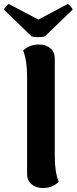

<svg xmlns="http://www.w3.org/2000/svg" viewBox="-54 -936 387 971"><path d="M174 -753Q165 -748 139.5 -748Q114 -748 105 -753L-34 -887Q-33 -892 -24.5 -902.5Q-16 -913 -10 -916L140 -837L289 -916Q296 -913 304.5 -902.5Q313 -892 313 -887ZM163 15Q128 15 105.5 -4.5Q83 -24 83 -56V-551Q83 -628 63 -681Q96 -711 143 -711Q178 -711 200.5 -692Q223 -673 223 -641V-146Q223 -65 243 -16Q209 15 163 15Z"/></svg>

Font: Arima Koshi Bold
Style: Regular
Weight: 700
Designer: Joana Correia and Natanael Gama
Foundry: NDISCOVER
Version: Version 1.019;PS 001.019;hotconv 1.0.88;makeotf.lib2.5.64775